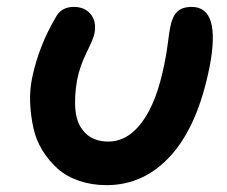

<svg xmlns="http://www.w3.org/2000/svg" viewBox="-20 -563 657 555"><path d="M288.1 -27.8Q245.1 -27.8 208.7 -40.3Q172.4 -52.7 147.2 -75Q122.1 -97.2 103.3 -127.2Q84.5 -157.2 76.7 -192.4Q68.8 -227.5 67.1 -266.4Q65.4 -305.2 74.2 -344.2Q93.8 -432.6 140.1 -511.2Q156.2 -543 192.9 -543Q226.1 -543 242.9 -521Q259.8 -499 252.9 -465.8Q250.5 -452.1 230.7 -412.1Q210.9 -372.1 203.1 -333Q193.8 -281.2 198.5 -241.2Q203.1 -201.2 227.5 -177.5Q252 -153.8 293 -153.8Q349.6 -153.8 391.6 -211.4Q433.6 -269 455.1 -377.9Q461.4 -407.2 465.3 -439.2Q469.2 -471.2 472.2 -484.9Q477.5 -514.2 491.7 -528.6Q505.9 -543 534.2 -543Q619.1 -543 585.9 -370.1Q552.2 -200.7 474.6 -114.3Q397 -27.8 288.1 -27.8Z"/></svg>

Font: Shantell Sans Bouncy
Style: Italic
Weight: 600
Italic angle: -11.31°
Designer: Stephen Nixon, Anya Danilova, Shantell Martin
Foundry: Arrow Type
Version: Version 1.006;[9816181b4]